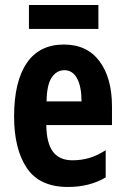

<svg xmlns="http://www.w3.org/2000/svg" viewBox="-20 -733 497 763"><path d="M234 -556Q326 -556 375.5 -489.5Q425 -423 425 -310V-236H164Q165 -164 190.5 -130Q216 -96 268 -96Q303 -96 334 -105Q365 -114 400 -136V-28Q336 10 250 10Q137 10 86.5 -65.5Q36 -141 36 -270Q36 -408 86 -482Q136 -556 234 -556ZM236 -454Q205 -454 185.5 -425Q166 -396 165 -330H304Q304 -388 286.5 -421Q269 -454 236 -454ZM371 -713V-618H95V-713Z"/></svg>

Font: Noto Sans Lao UI ExtCond
Style: Bold
Weight: 700
Width: 2
Designer: Monotype Design Team
Foundry: Monotype Imaging Inc.
Version: Version 2.000; ttfautohint (v1.8.4.7-5d5b)